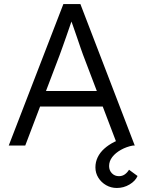

<svg xmlns="http://www.w3.org/2000/svg" viewBox="-20 -720 710 950"><path d="M23.3 0 293.6 -700H377.7L646.7 0H561.7L390.6 -449.7Q387.6 -456.7 379.4 -481.1Q371.2 -505.6 360.4 -536.9Q349.6 -568.2 339.6 -596.7Q329.5 -625.2 323.8 -640L342.8 -640.3Q336.8 -623 327.6 -596.3Q318.5 -569.6 308.3 -540.5Q298.1 -511.3 289.1 -486.3Q280.1 -461.3 274.8 -446.7L105 0ZM136.6 -192.9 165.8 -269.6H496.9L530.1 -192.9ZM558 210.1Q529.4 210.1 505.2 196.3Q481 182.5 466.6 159.3Q452.1 136.1 452.1 108.1Q452.1 81.4 463.4 58.1Q474.7 34.8 495.7 15.8Q516.8 -3.2 544.9 -17.4Q573.1 -31.6 607.1 -39.9L637.9 0Q605.9 6 578.7 21.2Q551.5 36.4 535.6 56.9Q519.8 77.4 519.8 101.5Q519.8 123.2 533.7 137.4Q547.6 151.7 568.6 151.7Q584.7 151.7 597.1 143.1Q609.4 134.6 618.4 119.9L660.6 150.8Q649.9 175.5 621 192.8Q592 210.1 558 210.1Z"/></svg>

Font: Lexend Medium
Style: Regular
Weight: 500
Designer: Bonnie Shaver-Troup, Thomas Jockin
Foundry: Lexend
Version: Version 1.005